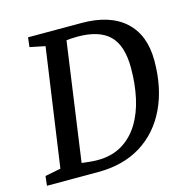

<svg xmlns="http://www.w3.org/2000/svg" viewBox="-98 -744 830 839"><g transform="rotate(-15 317.5 -324.0)"><path d="M13 0 18 -43 89 -57 165 -591 96 -605 101 -648H343Q471 -648 539.5 -585.5Q608 -523 608 -407Q608 -284 564 -192Q520 -100 439 -50Q358 0 245 0ZM256 -51Q320 -51 366.5 -78.5Q413 -106 443 -154.5Q473 -203 487 -266.5Q501 -330 501 -402Q501 -504 454.5 -549.5Q408 -595 311 -595Q294 -595 279 -594Q264 -593 260 -592L185 -57Q200 -55 220 -53Q240 -51 256 -51Z"/></g></svg>

Font: Faustina Light Medium
Style: Italic
Weight: 500
Italic angle: -8°
Version: Version 1.200